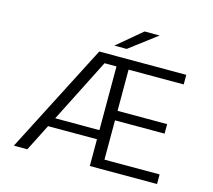

<svg xmlns="http://www.w3.org/2000/svg" viewBox="-122 -1040 1318 1189"><g transform="rotate(15 537.5 -446.0)"><path d="M63 0 423 -700H981V-638.5H627.5V-374.5H945.5V-313.5H627.5V-61.5H981V0H550V-171.5H236.5L149.5 0ZM550 -638.5H473.5L266.5 -230H550ZM583 -759.5H503.5L662 -892.5H758.5Z"/></g></svg>

Font: Trispace SemiExpanded Light
Style: Regular
Weight: 300
Width: 6
Designer: Tyler Finck
Foundry: Etcetera Type Company
Version: Version 1.210; ttfautohint (v1.8.3)